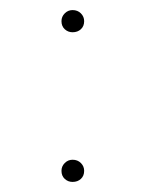

<svg xmlns="http://www.w3.org/2000/svg" viewBox="-20 -358 289 381"><path d="M102 -316Q102 -325 108.5 -331.5Q115 -338 124 -338Q134 -338 140.5 -331.5Q147 -325 147 -316Q147 -306 140.5 -300Q134 -294 124 -294Q115 -294 108.5 -300Q102 -306 102 -316ZM102 -19Q102 -28 108.5 -34.5Q115 -41 124 -41Q134 -41 140.5 -34.5Q147 -28 147 -19Q147 -9 140.5 -3Q134 3 124 3Q115 3 108.5 -3Q102 -9 102 -19Z"/></svg>

Font: Ysabeau SC Thin
Style: Regular
Weight: 200
Designer: Christian Thalmann (Catharsis Fonts)
Version: Version 0.003